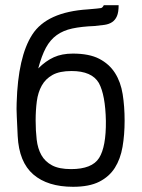

<svg xmlns="http://www.w3.org/2000/svg" viewBox="-20 -712 547 738"><path d="M387 -247Q388 -148 361 -105Q334 -62 253 -62Q207 -62 180 -76.5Q153 -91 139 -116Q125 -141 121 -175.5Q117 -210 117 -249Q117 -288 121.5 -322.5Q126 -357 140.5 -383Q155 -409 182 -424Q209 -439 255 -439Q333 -439 360 -393Q385 -347 387 -247ZM260 -506Q218 -506 187 -492Q156 -478 127 -449Q140 -498 156.5 -528.5Q173 -559 198 -577Q223 -595 258 -602.5Q293 -610 343 -612Q365 -614 382 -616.5Q399 -619 411 -627Q423 -635 429.5 -650Q436 -665 436 -692H379Q374 -682 368 -681Q364 -680 351.5 -679Q339 -678 318 -676Q160 -666 104 -579Q49 -494 44 -316Q43 -296 44.5 -264.5Q46 -233 48 -189Q53 -89 108 -41.5Q163 6 261 6Q323 6 361.5 -13.5Q400 -33 421.5 -67Q443 -101 451 -147.5Q459 -194 459 -248Q459 -303 451.5 -350Q444 -397 422 -431.5Q400 -466 361.5 -486Q323 -506 260 -506Z"/></svg>

Font: Titillium Web[RUS by Daymarius]
Style: Regular
Weight: 400
Designer: Cyrillization by Daymarius
Foundry: Cyrillization by Daymarius
Version: Version 1.002 September 11, 2018